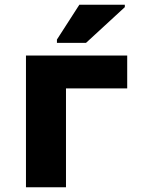

<svg xmlns="http://www.w3.org/2000/svg" viewBox="-20 -786 603 806"><path d="M89 0V-553H514V-415H257V0ZM219 -606V-620L313 -766H504V-756L341 -606Z"/></svg>

Font: Noto Sans Mono SemiCondensed Black
Style: Regular
Weight: 900
Width: 4
Designer: Monotype Design Team
Foundry: Monotype Imaging Inc.
Version: Version 2.014; ttfautohint (v1.8.4.7-5d5b)